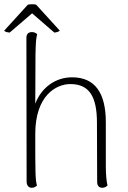

<svg xmlns="http://www.w3.org/2000/svg" viewBox="-32 -880 608 909"><path d="M225 -726C232 -726 246 -729 251 -735L139 -858C127 -861 112 -860 100 -858L-12 -735C-10 -729 8 -726 14 -726L120 -817ZM469 -94V-301C469 -440 418 -514 309 -514C233 -514 165 -468 135 -389L136 -619C137 -677 139 -701 144 -718C139 -723 130 -729 118 -728C103 -728 93 -719 93 -701L94 -20C94 -2 104 9 118 9C131 9 138 3 143 -2C135 -29 135 -64 135 -246C135 -428 234 -482 301 -482C392 -482 427 -421 427 -299L428 -19C428 -1 437 9 452 9C464 9 471 4 477 -2C472 -21 469 -55 469 -94Z"/></svg>

Font: Arima Koshi ExtraLight
Style: Regular
Weight: 275
Designer: Joana Correia and Natanael Gama
Foundry: NDISCOVER
Version: Version 1.019;PS 001.019;hotconv 1.0.88;makeotf.lib2.5.64775